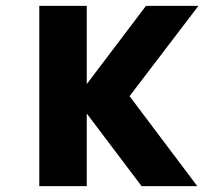

<svg xmlns="http://www.w3.org/2000/svg" viewBox="-20 -635 740 655"><path d="M463 0 238 -298 478 -615H657L422 -307L653 0ZM114 0V-615H276V0Z"/></svg>

Font: Martian Mono
Style: Bold
Weight: 700
Designer: Roman Shamin
Foundry: Evil Martians
Version: Version 1.000